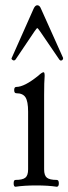

<svg xmlns="http://www.w3.org/2000/svg" viewBox="-20 -706 260 731"><path d="M39 -479Q35 -475 31.5 -476Q28 -477 25.5 -479.5Q23 -482 24 -484L108 -673Q114 -686 122 -686Q131 -686 136 -673L220 -486Q221 -483 219 -479.5Q217 -476 213 -475.5Q209 -475 206 -479L133 -586Q124 -599 122 -599Q120 -599 111 -586ZM39 5Q32 5 32 -8Q32 -21 39 -21Q66 -21 76.5 -29.5Q87 -38 87 -61V-281Q87 -320 77 -335.5Q67 -351 42 -351Q34 -351 34 -363Q34 -375 42 -375Q73 -375 126 -418Q140 -431 146 -431Q150 -431 150 -417Q148 -394 148 -345V-61Q148 -38 158.5 -29.5Q169 -21 196 -21Q204 -21 204 -8Q204 5 196 5Q164 0 118 0Q72 0 39 5Z"/></svg>

Font: Junicode Cond Light
Style: Regular
Weight: 300
Width: 3
Designer: Peter S. Baker
Version: Version 2.201